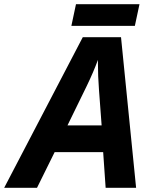

<svg xmlns="http://www.w3.org/2000/svg" viewBox="-80 -894 728 914"><path d="M281.7 -874H584L562 -771H259.8ZM411.1 -169.9H180.2L96.2 0H-60.1L314 -716.8H496.1L567.9 0H422.9ZM403.8 -296.9 391.1 -467.8Q386.2 -531.7 386.2 -591.3V-608.9Q364.7 -550.3 333 -484.9L241.2 -296.9Z"/></svg>

Font: Zoram GWebM
Style: Bold Italic
Weight: 700
Italic angle: -12°
Foundry: Ascender Corporation
Version: Version 1.000